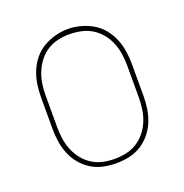

<svg xmlns="http://www.w3.org/2000/svg" viewBox="-104 -636 709 738"><g transform="rotate(-20 250.0 -266.5)"><path d="M250 8Q224 8 197.5 2.5Q171 -3 148.5 -17Q126 -31 109 -51.5Q92 -72 82 -96.5Q72 -121 68 -147.5Q64 -174 64 -200V-330Q64 -356 68 -382.5Q72 -409 82 -433.5Q92 -458 109 -479Q126 -500 149 -513.5Q172 -527 198 -534Q224 -541 250 -541Q276 -541 302 -534Q328 -527 351 -513.5Q374 -500 391 -479Q408 -458 418 -433.5Q428 -409 432 -382.5Q436 -356 436 -330V-200Q436 -174 432 -147.5Q428 -121 418 -96.5Q408 -72 391 -51.5Q374 -31 351.5 -17Q329 -3 302.5 2.5Q276 8 250 8ZM250 -10Q274 -10 297.5 -15Q321 -20 341.5 -33Q362 -46 377 -65Q392 -84 401 -106Q410 -128 413.5 -152Q417 -176 417 -200V-330Q417 -354 413.5 -378Q410 -402 401 -424.5Q392 -447 376.5 -466Q361 -485 340.5 -497.5Q320 -510 296 -515Q272 -520 248 -520Q224 -520 200.5 -514.5Q177 -509 157 -496Q137 -483 122.5 -464Q108 -445 99 -423Q90 -401 86.5 -377.5Q83 -354 83 -330V-200Q83 -176 86.5 -152Q90 -128 99 -106Q108 -84 123 -65Q138 -46 158.5 -33Q179 -20 202.5 -15Q226 -10 250 -10Z"/></g></svg>

Font: iosevka_custom_sans_ss08 Thin
Style: Regular
Weight: 100
Designer: Belleve Invis
Foundry: Belleve Invis
Version: Version 10.3.0; ttfautohint (v1.8.3)